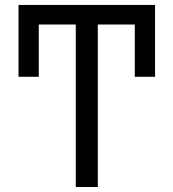

<svg xmlns="http://www.w3.org/2000/svg" viewBox="-20 -747 693 767"><path d="M599.4 -440.3H518.5V-649.1H370.7V0H282.7V-649.1H134.9V-440.3H54V-727.3H599.4Z"/></svg>

Font: Interop
Style: Regular
Weight: 400
Designer: Rasmus Andersson, Google, Jang Haemin
Foundry: jhaemin
Version: Version 1.008